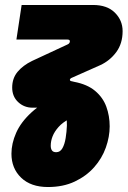

<svg xmlns="http://www.w3.org/2000/svg" viewBox="-20 -535 513 772"><path d="M173 217Q104 217 65 179.5Q26 142 26 83Q26 42 45 -1Q64 -44 106.5 -83Q149 -122 217 -152L259 -57Q232 -43 215.5 -24.5Q199 -6 191.5 13Q184 32 184 51Q184 63 189 70Q194 77 206 77Q222 77 231 61Q240 45 244 20Q248 -5 249 -30Q249 -47 247.5 -61.5Q246 -76 244 -86Q237 -94 221.5 -97.5Q206 -101 194 -102H111Q77 -102 53 -124.5Q29 -147 29 -183Q29 -220 50.5 -246Q72 -272 109 -290L251 -356Q256 -358 258.5 -361.5Q261 -365 261 -369Q261 -376 251 -376H46L67 -515H354Q411 -515 442 -484Q473 -453 473 -410Q473 -360 447.5 -325.5Q422 -291 383 -273L266 -221Q264 -220 262.5 -218Q261 -216 261 -214Q261 -209 270 -208L278 -206Q331 -196 362.5 -169.5Q394 -143 407.5 -106Q421 -69 421 -27Q421 15 405.5 58.5Q390 102 358.5 137.5Q327 173 280.5 195Q234 217 173 217Z"/></svg>

Font: MuseoModerno ExtraBold
Style: Italic
Weight: 800
Italic angle: -9°
Designer: Pablo Cosgaya, Héctor Gatti, Marcela Romero, and the Authors of The MuseoModerno Project.
Foundry: Omnibus-Type Team
Version: Version 1.003